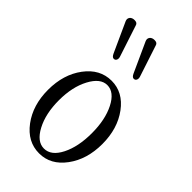

<svg xmlns="http://www.w3.org/2000/svg" viewBox="-215 -740 815 815"><g transform="rotate(45 193.0 -332.5)"><path d="M118 -512 57 -646Q52 -658 59 -667Q66 -676 81 -676Q97 -676 100 -664L146 -524Q150 -513 146.5 -505Q143 -497 134 -497Q125 -497 118 -512ZM238 -512 177 -646Q172 -658 179 -667Q186 -676 201 -676Q217 -676 220 -664L266 -524Q270 -513 266.5 -505Q263 -497 254 -497Q245 -497 238 -512ZM194 11Q124 11 77 -52Q30 -115 30 -207Q30 -299 77 -362Q124 -425 194 -425Q263 -425 309.5 -362Q356 -299 356 -207Q356 -115 309.5 -52Q263 11 194 11ZM194 -18Q237 -18 264.5 -72.5Q292 -127 292 -208Q292 -289 264 -344Q236 -399 194 -399Q153 -399 123.5 -343.5Q94 -288 94 -208Q94 -128 123 -73Q152 -18 194 -18Z"/></g></svg>

Font: Junicode Cond Light
Style: Regular
Weight: 300
Width: 3
Designer: Peter S. Baker
Version: Version 2.201